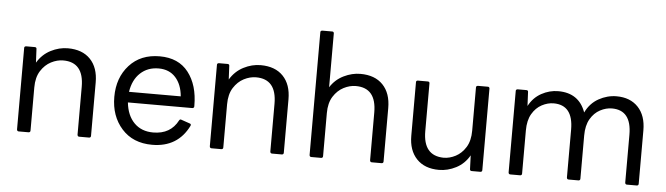

<svg xmlns="http://www.w3.org/2000/svg" viewBox="-47 -938 3937 1135"><g transform="rotate(5 1921.0 -370.0)"><path d="M507 0H448Q438 0 437 -11V-295Q437 -441 315 -441Q279 -441 243 -422.5Q207 -404 182.5 -365.5Q158 -327 158 -267V-11Q158 -1 148 0H89Q79 0 78 -11V-495Q78 -504 89 -505H140Q151 -505 151 -495L155 -414Q185 -464 234.5 -489.5Q284 -515 336 -515Q422 -515 469.5 -465.5Q517 -416 517 -328V-11Q517 -1 507 0Z M881 10Q767 10 700.5 -64.5Q634 -139 634 -253Q634 -367 701 -441Q768 -515 881 -515Q993 -515 1051.5 -439.5Q1110 -364 1110 -242V-238Q1110 -228 1099 -227H717Q725 -150 768 -106.5Q811 -63 881 -63Q984 -63 1028 -148Q1031 -154 1037 -154Q1039 -154 1092 -135Q1099 -133 1099 -127L1098 -122Q1033 10 881 10ZM1025 -290Q1019 -360 981.5 -401.5Q944 -443 881 -443Q816 -443 772.5 -402.5Q729 -362 718 -290Z M1651 0H1592Q1582 0 1581 -11V-295Q1581 -441 1459 -441Q1423 -441 1387 -422.5Q1351 -404 1326.5 -365.5Q1302 -327 1302 -267V-11Q1302 -1 1292 0H1233Q1223 0 1222 -11V-495Q1222 -504 1233 -505H1284Q1295 -505 1295 -495L1299 -414Q1329 -464 1378.5 -489.5Q1428 -515 1480 -515Q1566 -515 1613.5 -465.5Q1661 -416 1661 -328V-11Q1661 -1 1651 0Z M2243 0H2184Q2174 0 2173 -11V-295Q2173 -441 2051 -441Q2015 -441 1979 -422.5Q1943 -404 1918.5 -365.5Q1894 -327 1894 -267V-11Q1894 -1 1884 0H1825Q1815 0 1814 -11V-740Q1814 -749 1825 -750H1884Q1893 -750 1894 -740V-420Q1924 -467 1973 -491Q2022 -515 2072 -515Q2158 -515 2205.5 -465.5Q2253 -416 2253 -328V-11Q2253 -1 2243 0Z M2583 10Q2498 10 2450.5 -40Q2403 -90 2403 -177V-495Q2403 -504 2413 -505H2472Q2483 -505 2483 -495V-211Q2483 -66 2604 -64Q2640 -64 2675.5 -82.5Q2711 -101 2735 -139.5Q2759 -178 2759 -238V-495Q2759 -504 2770 -505H2829Q2838 -505 2839 -495V-11Q2839 -1 2829 0H2777Q2766 0 2766 -11L2763 -92Q2734 -41 2684.5 -15.5Q2635 10 2583 10Z M3757 0H3698Q3688 0 3687 -11V-295Q3687 -441 3571 -441Q3536 -441 3501 -422.5Q3466 -404 3443.5 -365.5Q3421 -327 3421 -267V-11Q3421 -1 3411 0H3352Q3342 0 3341 -11V-295Q3341 -441 3225 -441Q3190 -441 3155 -422.5Q3120 -404 3097.5 -365.5Q3075 -327 3075 -267V-11Q3075 -1 3065 0H3006Q2996 0 2995 -11V-495Q2995 -504 3006 -505H3057Q3068 -505 3068 -495L3072 -412Q3099 -463 3146.5 -489Q3194 -515 3246 -515Q3369 -515 3409 -403Q3436 -459 3486.5 -487Q3537 -515 3592 -515Q3673 -515 3720 -465.5Q3767 -416 3767 -328V-11Q3767 -1 3757 0Z"/></g></svg>

Font: YamahaIndonesia935. App
Style: Regular
Weight: 400
Designer: Dalton Maag Ltd
Foundry: Dalton Maag Ltd
Version: Version 1.002; January 01, 2024; Regular/Italic